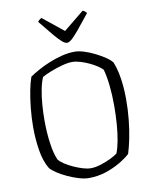

<svg xmlns="http://www.w3.org/2000/svg" viewBox="-100 -1015 869 1089"><g transform="rotate(-10 334.5 -470.5)"><path d="M323 0Q298 0 266 -9.5Q234 -19 202.5 -33.5Q171 -48 146 -64.5Q121 -81 109 -95Q82 -139 71.5 -205Q61 -271 61 -337Q61 -392 66.5 -446.5Q72 -501 81 -547Q90 -593 101 -623Q121 -637 151.5 -654Q182 -671 218.5 -686Q255 -701 293 -710.5Q331 -720 367 -720Q390 -720 420.5 -710.5Q451 -701 482 -685.5Q513 -670 538 -653Q563 -636 574 -621Q586 -592 593.5 -556.5Q601 -521 604.5 -482.5Q608 -444 608 -404Q608 -343 602 -285Q596 -227 586 -178.5Q576 -130 565 -96Q541 -74 503.5 -52Q466 -30 420 -15Q374 0 323 0ZM344 -53Q370 -53 401.5 -63Q433 -73 460.5 -86.5Q488 -100 500 -110Q511 -136 519 -178.5Q527 -221 531 -273Q535 -325 535 -379Q535 -441 529 -496.5Q523 -552 512 -590Q505 -599 486 -612Q467 -625 442 -637Q417 -649 390.5 -657Q364 -665 343 -665Q318 -665 284.5 -656Q251 -647 219 -634.5Q187 -622 166 -610Q154 -583 146 -542.5Q138 -502 134.5 -456Q131 -410 131 -365Q131 -295 140 -231.5Q149 -168 166 -133Q176 -121 197 -107Q218 -93 244.5 -81Q271 -69 297 -61Q323 -53 344 -53ZM334 -777Q322 -777 305 -792Q288 -807 261 -839Q234 -871 193 -922Q195 -926 200.5 -931.5Q206 -937 215 -941L334 -845L452 -941Q462 -937 467.5 -932Q473 -927 474 -923Q432 -870 405 -837.5Q378 -805 362 -791Q346 -777 334 -777Z"/></g></svg>

Font: Texturina 12pt Thin
Style: Regular
Weight: 250
Designer: Guillermo Torres Carreño
Foundry: Omnibus-Type
Version: Version 1.002